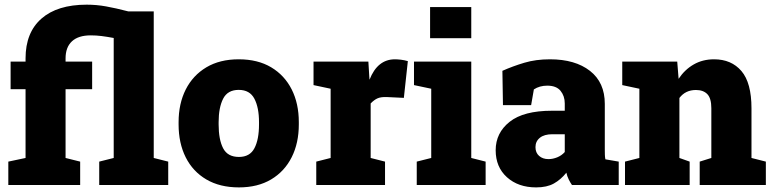

<svg xmlns="http://www.w3.org/2000/svg" viewBox="-20 -792 3305 822"><path d="M15.6 0V-100.1L89.4 -115.7V-410.2H25.4V-528.3H89.4V-542Q89.4 -652.8 157.5 -712.4Q225.6 -772 351.1 -772Q393.1 -772 434.1 -764.6Q475.1 -757.3 529.3 -743.2H638.2V-115.7L700.2 -100.1V0H404.8V-100.1L466.8 -115.7V-629.4Q438 -634.8 414.8 -637.7Q391.6 -640.6 368.7 -640.6Q315.4 -640.6 288.1 -615.2Q260.7 -589.8 260.7 -542V-528.3H374.5V-410.2H260.7V-115.7L323.2 -100.1V0Z M1002.9 10.3Q921.4 10.3 863.5 -23.7Q805.7 -57.6 775.1 -118.4Q744.6 -179.2 744.6 -259.3V-269Q744.6 -348.1 775.1 -408.7Q805.7 -469.2 863.3 -503.7Q920.9 -538.1 1002 -538.1Q1083.5 -538.1 1140.9 -503.9Q1198.2 -469.7 1228.8 -409.2Q1259.3 -348.6 1259.3 -269V-259.3Q1259.3 -179.7 1228.8 -118.9Q1198.2 -58.1 1140.9 -23.9Q1083.5 10.3 1002.9 10.3ZM1002.9 -120.1Q1049.8 -120.1 1069.3 -157.5Q1088.9 -194.8 1088.9 -259.3V-269Q1088.9 -331.5 1069.1 -369.4Q1049.3 -407.2 1002 -407.2Q954.6 -407.2 935.3 -369.4Q916 -331.5 916 -269V-259.3Q916 -194.3 935.3 -157.2Q954.6 -120.1 1002.9 -120.1Z M1334 0V-100.1L1395.5 -115.7V-412.1L1322.3 -427.7V-528.3H1557.1L1561 -463.9L1562 -450.7Q1596.2 -538.1 1670.9 -538.1Q1681.6 -538.1 1696.3 -536.4Q1710.9 -534.7 1726.1 -530.3L1709 -373L1635.7 -376.5Q1610.4 -377.4 1595.9 -370.8Q1581.5 -364.3 1566.9 -349.1V-115.7L1628.4 -100.1V0Z M1764.2 0V-100.1L1826.2 -115.7V-412.1L1752.4 -427.7V-528.3H1997.6V-115.7L2059.1 -100.1V0ZM1821.3 -628.4V-761.7H1997.6V-628.4Z M2275.4 10.3Q2198.7 10.3 2150.4 -33.2Q2102.1 -76.7 2102.1 -148.9Q2102.1 -223.1 2161.9 -270.5Q2221.7 -317.9 2342.8 -317.9H2397.9V-349.1Q2397.9 -380.9 2379.9 -403.1Q2361.8 -425.3 2322.8 -425.3Q2290 -425.3 2265.6 -409.2L2253.9 -341.8H2133.3L2130.9 -488.8Q2175.8 -508.8 2224.9 -523.4Q2273.9 -538.1 2334.5 -538.1Q2442.4 -538.1 2505.9 -488.5Q2569.3 -439 2569.3 -347.2V-152.3Q2569.3 -141.1 2569.6 -130.4Q2569.8 -119.6 2571.8 -109.9L2628.9 -100.1V0H2428.7Q2422.4 -8.8 2415 -23.4Q2407.7 -38.1 2404.8 -52.7Q2380.9 -22.9 2351.1 -6.3Q2321.3 10.3 2275.4 10.3ZM2328.1 -110.8Q2346.7 -110.8 2365.5 -118.4Q2384.3 -126 2397.9 -141.1V-217.3H2344.7Q2310.1 -217.3 2291.3 -202.1Q2272.5 -187 2272.5 -162.1Q2272.5 -138.2 2288.1 -124.5Q2303.7 -110.8 2328.1 -110.8Z M2655.8 0V-100.1L2717.3 -115.7V-412.1L2644 -427.7V-528.3H2879.4L2885.3 -454.6Q2911.6 -494.1 2950 -516.1Q2988.3 -538.1 3037.1 -538.1Q3111.3 -538.1 3154.3 -487.8Q3197.3 -437.5 3197.3 -328.1V-115.7L3258.8 -100.1V0H2975.6V-100.1L3025.4 -115.7V-328.6Q3025.4 -371.1 3008.3 -388.9Q2991.2 -406.7 2959.5 -406.7Q2914.6 -406.7 2888.7 -372.6V-115.7L2932.6 -100.1V0Z"/></svg>

Font: Roboto Slab Black
Style: Regular
Weight: 900
Designer: Google
Version: Version 2.000; ttfautohint (v1.8.1.43-b0c9)